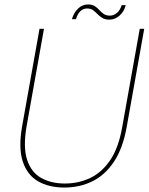

<svg xmlns="http://www.w3.org/2000/svg" viewBox="-20 -833 669 860"><path d="M79 -267 157 -704H177L99 -267Q83 -173 101.5 -117Q120 -61 164.5 -36Q209 -11 271 -11Q332 -11 384.5 -36Q437 -61 474.5 -117Q512 -173 528 -267L606 -704H626L548 -267Q531 -170 491 -109.5Q451 -49 394 -21Q337 7 268 7Q199 7 150.5 -21Q102 -49 82 -109.5Q62 -170 79 -267ZM302 -747Q311 -777 330 -795Q349 -813 374 -813Q393 -813 404.5 -805.5Q416 -798 425 -788Q434 -778 444.5 -770.5Q455 -763 473 -763Q489 -763 503.5 -775Q518 -787 525 -810H543Q537 -783 516.5 -764Q496 -745 470 -745Q451 -745 438.5 -752.5Q426 -760 416.5 -770Q407 -780 396.5 -787.5Q386 -795 370 -795Q353 -795 340.5 -783.5Q328 -772 320 -747Z"/></svg>

Font: Poppins Variable
Style: Italic
Weight: 100
Italic angle: -10°
Designer: Jonny Pinhorn
Foundry: Indian Type Foundry
Version: Version 6.000